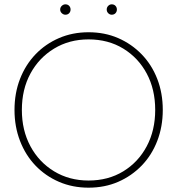

<svg xmlns="http://www.w3.org/2000/svg" viewBox="-20 -858 819 887"><path d="M81 -350Q81 -445 120.5 -518Q160 -591 230 -633.5Q300 -676 389 -676Q480 -676 549.5 -633.5Q619 -591 658 -518Q697 -445 697 -350Q697 -256 658 -182.5Q619 -109 549.5 -66.5Q480 -24 389 -24Q300 -24 230 -66.5Q160 -109 120.5 -182.5Q81 -256 81 -350ZM47 -350Q47 -273 72.5 -207Q98 -141 144 -93Q190 -45 252.5 -18Q315 9 389 9Q464 9 526 -18Q588 -45 634.5 -93Q681 -141 706.5 -207Q732 -273 732 -350Q732 -428 706.5 -493.5Q681 -559 634.5 -607Q588 -655 526 -682Q464 -709 389 -709Q315 -709 252.5 -682Q190 -655 144 -607Q98 -559 72.5 -493.5Q47 -428 47 -350ZM473 -814Q473 -804 480 -797Q487 -790 496 -790Q507 -790 513.5 -797Q520 -804 520 -814Q520 -824 513.5 -831Q507 -838 496 -838Q487 -838 480 -831Q473 -824 473 -814ZM258 -814Q258 -804 265.5 -797Q273 -790 282 -790Q293 -790 299.5 -797Q306 -804 306 -814Q306 -824 299.5 -831Q293 -838 282 -838Q273 -838 265.5 -831Q258 -824 258 -814Z"/></svg>

Font: Jost ExtraLight
Style: Regular
Weight: 250
Version: Version 3.710